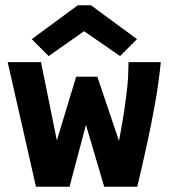

<svg xmlns="http://www.w3.org/2000/svg" viewBox="-20 -706 640 726"><path d="M116 0 9 -471H135L195 -175L268 -416H348L430 -173Q444 -247 451 -296.5Q458 -346 461.5 -379Q465 -412 465 -438L466 -471H588Q581 -398 566.5 -316Q552 -234 534 -152.5Q516 -71 499 0H374L305 -234L243 0ZM164 -494 100 -558 274 -686H324L498 -558L434 -494L298 -588Z"/></svg>

Font: Inconsolata Expanded Black
Style: Regular
Weight: 900
Width: 7
Monospace: yes
Designer: Raph Levien, Cyreal, Brenton Simpson
Foundry: Raph Levien, Cyreal, Google
Version: Version 3.001; ttfautohint (v1.8.2.53-6de2)